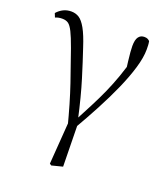

<svg xmlns="http://www.w3.org/2000/svg" viewBox="-134 -615 792 913"><g transform="rotate(20 262.0 -159.0)"><path d="M223 198 242 -60 244 10Q214 -107 184 -195Q154 -283 129 -353Q111 -403 98.5 -428Q86 -453 74 -461.5Q62 -470 43 -470Q23 -470 8 -463L0 -483Q14 -499 32 -508Q50 -517 72 -517Q94 -517 111.5 -506Q129 -495 146.5 -464Q164 -433 183 -374Q203 -315 228 -234Q253 -153 277 -44L283 -43L287 190L232 204ZM278 -5 262 -30Q291 -85 314.5 -130.5Q338 -176 357 -218.5Q376 -261 392.5 -307.5Q409 -354 424 -410L415 -315Q409 -361 406 -387.5Q403 -414 401.5 -431Q400 -448 400 -462Q400 -494 410.5 -508Q421 -522 439 -522Q450 -522 456 -519Q462 -516 467 -511Q469 -501 469.5 -491Q470 -481 470 -469Q470 -429 454 -375Q438 -321 410.5 -259Q383 -197 348.5 -132Q314 -67 278 -5Z"/></g></svg>

Font: Noto Serif HK
Style: Regular
Weight: 200
Designer: Ryoko NISHIZUKA 西塚涼子 (kana & ideographs); Frank Grießhammer (Latin, Greek & Cyrillic); Wenlong ZHANG 张文龙 (bopomofo); San
Foundry: Adobe
Version: Version 2.001;hotconv 1.1.0;makeotfexe 2.6.0